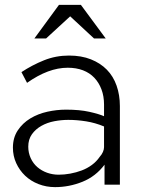

<svg xmlns="http://www.w3.org/2000/svg" viewBox="-20 -758 584 788"><path d="M409 0V-82Q373 -34 318.5 -12Q264 10 206 10Q170 10 138 -2.5Q106 -15 83 -37Q60 -59 46.5 -88.5Q33 -118 33 -152Q33 -193 53 -223Q73 -253 104.5 -272Q136 -291 174.5 -299.5Q213 -308 251 -308Q307 -308 347 -299Q387 -290 407 -281V-329Q407 -363 396.5 -391Q386 -419 367 -439Q348 -459 320.5 -469.5Q293 -480 258 -480Q218 -480 176.5 -464.5Q135 -449 91 -418L68 -462Q112 -491 160.5 -510.5Q209 -530 263 -530Q314 -530 353 -514.5Q392 -499 418.5 -472Q445 -445 458.5 -406.5Q472 -368 472 -323V0ZM389 -114Q398 -124 402.5 -134.5Q407 -145 407 -154V-239Q371 -254 333.5 -260Q296 -266 260 -266Q232 -266 203 -260.5Q174 -255 150 -241.5Q126 -228 111 -207Q96 -186 96 -156Q96 -131 106 -109Q116 -87 133.5 -72Q151 -57 173.5 -49Q196 -41 221 -41Q244 -41 268.5 -45.5Q293 -50 315.5 -58.5Q338 -67 357 -81Q376 -95 389 -114ZM222 -738H312L414 -600H366L268 -691L169 -600H121Z"/></svg>

Font: Rising Sun Light
Style: Regular
Weight: 300
Designer: Matt McInerney, Pablo Impallari, Rodrigo Fuenzalida (Raleway font), Stephen Hutchings (Greek), Cristiano Sobral (main ch
Foundry: The Rising Sun Project Authors
Version: Version 4.327; ttfautohint (v1.8.4.7-5d5b-dirty)